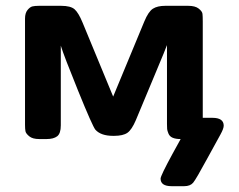

<svg xmlns="http://www.w3.org/2000/svg" viewBox="-20 -478 822 660"><path d="M66 -49V-414Q66 -433 74.5 -443.5Q83 -454 91.5 -456Q100 -458 114 -458H190Q223 -458 236.5 -446Q250 -434 264 -400L369 -146L476 -404Q490 -438 505.5 -448Q521 -458 548 -458H627Q651 -458 663 -448.5Q675 -439 676 -430.5Q677 -422 677 -404V-73H710Q749 -73 749 -46Q749 -36 738 -16Q720 17 693 66Q654 138 644 150Q634 162 613 162H570Q532 162 532 136Q532 126 574 49Q591 19 601 0Q584 0 573.5 -4.5Q563 -9 559 -19Q555 -29 554.5 -34.5Q554 -40 554 -52V-323Q550 -312 542.5 -294Q535 -276 509 -213.5Q483 -151 447 -65Q433 -32 418 -21.5Q403 -11 372 -11H369Q327 -11 308 -32Q298 -44 248.5 -166Q199 -288 189 -321V-47Q189 -19 176.5 -9.5Q164 0 140 0H115Q92 0 80.5 -9.5Q69 -19 67.5 -27Q66 -35 66 -49Z"/></svg>

Font: CMU Sans Serif
Style: Bold
Weight: 700
Version: Version 0.7.0